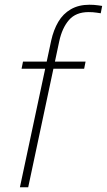

<svg xmlns="http://www.w3.org/2000/svg" viewBox="-20 -790 451 810"><path d="M99 0H64L196 -619Q206 -664 226 -698Q246 -732 279 -751Q312 -770 357 -770Q377 -770 394 -767.5Q411 -765 411 -765L405 -734Q405 -734 388.5 -736.5Q372 -739 354 -739Q300 -739 271 -705.5Q242 -672 230 -616ZM335 -500H71L77 -530H341Z"/></svg>

Font: Be Vietnam Pro Variable Thin
Style: Italic
Weight: 100
Italic angle: -12°
Designer: Lam Bao, Tony Le, Vietanh Nguyen
Foundry: Yellow Type Foundry
Version: Version 1.002